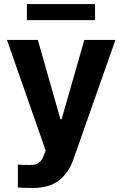

<svg xmlns="http://www.w3.org/2000/svg" viewBox="-20 -727 603 946"><path d="M68.1 196.7V83.9L92.6 85.5Q107.6 85.9 126.8 85.9Q144.5 85.9 156.1 82.9Q167.8 79.9 178.1 69.2Q188.4 58.5 196.1 37.3L205.1 15L14.3 -530.3H166.4L277.7 -139.8H283.6L395.5 -530.3H548.7L341.8 57.9Q317.8 125.5 269.9 162.4Q222 199.2 141.5 199.2Q99 199.2 68.1 196.7ZM448.3 -627.7H112.5V-707H448.3Z"/></svg>

Font: Pretendard JP Variable
Style: Regular
Weight: 400
Designer: Base glyphs from Inter by Rasmus Andersson; Hangul glyphs from Noto Sans CJK(Source Han Sans) by Jang Soo-young and Kang
Foundry: Kil Hyung-jin
Version: Version 1.307;Glyphs 3.2 (3192)